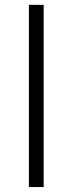

<svg xmlns="http://www.w3.org/2000/svg" viewBox="-20 -629 293 775"><path d="M96.7 126V-609.4H156.2V126Z"/></svg>

Font: Markazi Text Medium
Style: Regular
Weight: 500
Designer: Borna Izadpanah (Arabic designer), Fiona Ross (Arabic design director) and Florian Runge (Latin designer)
Foundry: Borna Izadpanah and Florian Runge
Version: Version 1.001